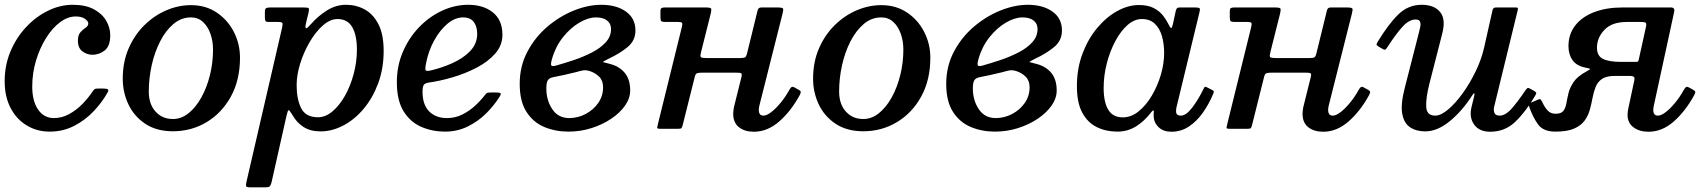

<svg xmlns="http://www.w3.org/2000/svg" viewBox="-23 -552 7302 822"><path d="M449 -401.5Q449 -354.5 425.2 -336Q401.5 -317.5 373 -317.5Q349.5 -317.5 330 -332Q310.5 -346.5 310.5 -377.5Q310.5 -402.5 321.8 -414.5Q333 -426.5 344 -433.8Q355 -441 355 -452Q355 -461 341 -471.2Q327 -481.5 301 -481.5Q267 -481.5 234 -456.8Q201 -432 174.2 -389.2Q147.5 -346.5 131.2 -292.8Q115 -239 115 -181.5Q115 -119.5 140 -83Q165 -46.5 208 -46.5Q242 -46.5 273 -63.5Q304 -80.5 329.5 -106.5Q355 -132.5 373.5 -160.5Q378 -167 381.8 -170Q385.5 -173 397.5 -173H418Q433.5 -173 438.5 -169.5Q443.5 -166 437.5 -156Q414.5 -114.5 378.2 -76Q342 -37.5 294.2 -13Q246.5 11.5 189.5 11.5Q135.5 11.5 91.8 -14.8Q48 -41 22.5 -89.5Q-3 -138 -3 -204.5Q-3 -273 22 -332.2Q47 -391.5 89 -436.2Q131 -481 182.8 -506.2Q234.5 -531.5 288.5 -531.5Q343.5 -531.5 379 -512.2Q414.5 -493 431.8 -463Q449 -433 449 -401.5Z M502.5 -215Q502.5 -286.5 527.5 -344.2Q552.5 -402 594.8 -443.8Q637 -485.5 689 -507.8Q741 -530 794.5 -530Q858 -530 905.2 -498Q952.5 -466 978.5 -414.8Q1004.5 -363.5 1004.5 -305Q1004.5 -210 965.8 -139.2Q927 -68.5 861.8 -29.2Q796.5 10 717.5 10Q647 10 599 -22Q551 -54 526.8 -105.2Q502.5 -156.5 502.5 -215ZM614 -160Q614 -106.5 642.8 -74.5Q671.5 -42.5 717.5 -42.5Q753.5 -42.5 784.5 -67.5Q815.5 -92.5 839 -134.8Q862.5 -177 875.8 -230.2Q889 -283.5 889 -340Q889 -376 878 -407.2Q867 -438.5 846 -458Q825 -477.5 794.5 -477.5Q753 -477.5 719.8 -449.5Q686.5 -421.5 662.8 -375.2Q639 -329 626.5 -272.8Q614 -216.5 614 -160Z M1134 -520H1278Q1295.5 -520 1298.5 -516.8Q1301.5 -513.5 1298 -498L1288 -457.5Q1283 -437.5 1285.8 -431.8Q1288.5 -426 1307 -447.5Q1338.5 -483.5 1377 -507.5Q1415.5 -531.5 1458.5 -531.5Q1502 -531.5 1538.5 -511.5Q1575 -491.5 1597.2 -448.2Q1619.5 -405 1619.5 -334Q1619.5 -258 1596 -195Q1572.5 -132 1533.5 -85.8Q1494.5 -39.5 1446.5 -14.5Q1398.5 10.5 1349.5 10.5Q1306 10.5 1276.8 -8.2Q1247.5 -27 1229 -59.5Q1216.5 -80.5 1212.8 -80.5Q1209 -80.5 1203.5 -56L1140 226.5Q1137 239 1133 244.5Q1129 250 1113.5 250H1048.5Q1033 250 1031 245.5Q1029 241 1031.5 229.5L1184.5 -432.5Q1187.5 -446 1186.5 -452Q1185.5 -458 1167 -458H1128Q1116 -458 1113.5 -462.2Q1111 -466.5 1111 -479V-499.5Q1111 -513.5 1115.8 -516.8Q1120.5 -520 1134 -520ZM1247 -187Q1247 -127 1266.5 -88.5Q1286 -50 1338.5 -50Q1370.5 -50 1400.2 -75Q1430 -100 1453.8 -142Q1477.5 -184 1491.2 -235.5Q1505 -287 1505 -340Q1505 -401 1485 -435.8Q1465 -470.5 1422 -470.5Q1390.5 -470.5 1359.5 -443.2Q1328.5 -416 1303 -372.5Q1277.5 -329 1262.2 -280Q1247 -231 1247 -187Z M1676 -200.5Q1676 -270 1701.8 -330Q1727.5 -390 1771 -435.2Q1814.5 -480.5 1869.2 -506Q1924 -531.5 1982 -531.5Q2046.5 -531.5 2087.2 -498.8Q2128 -466 2128 -403Q2128 -357.5 2097 -322.5Q2066 -287.5 2017.5 -262.2Q1969 -237 1914.5 -221Q1860 -205 1812.5 -198.5Q1796.5 -196 1791.2 -188.2Q1786 -180.5 1786 -159Q1786 -103.5 1814.5 -75Q1843 -46.5 1890.5 -46.5Q1925.5 -46.5 1955.8 -61.5Q1986 -76.5 2010.8 -99.2Q2035.5 -122 2053.5 -145.5Q2058 -152 2062.2 -154Q2066.5 -156 2078.5 -156H2101.5Q2117 -156 2120 -152.5Q2123 -149 2115.5 -137.5Q2092.5 -100.5 2058 -66.2Q2023.5 -32 1979 -10.2Q1934.5 11.5 1882.5 11.5Q1828.5 11.5 1781.5 -8.5Q1734.5 -28.5 1705.2 -75Q1676 -121.5 1676 -200.5ZM1817 -249.5Q1864.5 -260 1911.2 -280.5Q1958 -301 1988.8 -332.2Q2019.5 -363.5 2020 -406.5Q2020 -439 2005.2 -458.2Q1990.5 -477.5 1959.5 -477.5Q1925.5 -477.5 1893.2 -450.8Q1861 -424 1836.2 -379.5Q1811.5 -335 1801 -281Q1797 -262 1798.2 -254Q1799.5 -246 1817 -249.5Z M2202 -193Q2202 -268.5 2234.8 -330.5Q2267.5 -392.5 2320.2 -437.5Q2373 -482.5 2434 -507Q2495 -531.5 2551.5 -531.5Q2616 -531.5 2656.8 -502.5Q2697.5 -473.5 2697.5 -421.5Q2697.5 -378.5 2664.2 -350.8Q2631 -323 2580.5 -299.5Q2555.5 -287 2558.5 -286.2Q2561.5 -285.5 2589.5 -278Q2628.5 -268 2651.8 -240Q2675 -212 2675 -164.5Q2675 -131.5 2653.2 -100.2Q2631.5 -69 2594 -43.8Q2556.5 -18.5 2509.2 -3.5Q2462 11.5 2410.5 11.5Q2355 11.5 2307.5 -8.2Q2260 -28 2231 -73Q2202 -118 2202 -193ZM2358 -271.5Q2394 -281.5 2434.8 -295.2Q2475.5 -309 2511.5 -327.5Q2547.5 -346 2570.2 -370.8Q2593 -395.5 2593 -428Q2593 -451 2576 -464.2Q2559 -477.5 2529 -477.5Q2495.5 -477.5 2457.5 -455.2Q2419.5 -433 2387.5 -393Q2355.5 -353 2340.5 -300.5Q2334.5 -280.5 2336.8 -273.2Q2339 -266 2358 -271.5ZM2442.5 -243Q2417.5 -236.5 2391.2 -231Q2365 -225.5 2345 -221.5Q2328 -218 2322 -207.8Q2316 -197.5 2316 -173.5Q2316 -122.5 2341.5 -84.5Q2367 -46.5 2414 -46.5Q2451 -46.5 2484.2 -64Q2517.5 -81.5 2538.2 -111.2Q2559 -141 2559 -178.5Q2559 -207 2542 -223.8Q2525 -240.5 2501 -248Q2484 -253 2470.8 -250.2Q2457.5 -247.5 2442.5 -243Z M3327.5 -494.5 3227.5 -97.5Q3226.5 -93.5 3226 -88.2Q3225.5 -83 3225.5 -79.5Q3225.5 -71 3229.8 -64Q3234 -57 3246 -57Q3259.5 -57 3279.2 -72.2Q3299 -87.5 3319.5 -112.5Q3340 -137.5 3356 -166.5Q3360.5 -175 3365.2 -178.8Q3370 -182.5 3379.5 -177L3396.5 -167.5Q3404.5 -163 3405.2 -159Q3406 -155 3401 -145Q3363 -75.5 3312.8 -31.8Q3262.5 12 3204.5 12Q3165.5 12 3140.8 -7.2Q3116 -26.5 3116 -65Q3116 -70 3117 -78.5Q3118 -87 3119 -92.5L3151 -221Q3154.5 -235 3150.5 -238Q3146.5 -241 3128.5 -241H2985Q2968 -241 2961.2 -238.5Q2954.5 -236 2951.5 -223L2899.5 -15.5Q2897 -5.5 2894 -3Q2891 -0.5 2877.5 -0.5H2805.5Q2789.5 -0.5 2790.5 -5.5Q2791.5 -10.5 2794 -22L2897 -439.5Q2899.5 -451 2896.5 -454.5Q2893.5 -458 2880 -458H2825Q2812 -458 2808.2 -461.5Q2804.5 -465 2804.5 -478V-503.5Q2804.5 -514.5 2808.8 -517.2Q2813 -520 2823.5 -520H2998Q3018 -520 3021 -515.8Q3024 -511.5 3020 -494.5L2978.5 -329.5Q2974 -312.5 2977 -308Q2980 -303.5 3002.5 -303.5H3146.5Q3162 -303.5 3167 -306.8Q3172 -310 3175 -322L3219.5 -503.5Q3221 -511 3224.5 -515.5Q3228 -520 3238 -520H3305.5Q3326 -520 3329 -515.8Q3332 -511.5 3327.5 -494.5Z M3458 -215Q3458 -286.5 3483 -344.2Q3508 -402 3550.2 -443.8Q3592.5 -485.5 3644.5 -507.8Q3696.5 -530 3750 -530Q3813.5 -530 3860.8 -498Q3908 -466 3934 -414.8Q3960 -363.5 3960 -305Q3960 -210 3921.2 -139.2Q3882.5 -68.5 3817.2 -29.2Q3752 10 3673 10Q3602.5 10 3554.5 -22Q3506.5 -54 3482.2 -105.2Q3458 -156.5 3458 -215ZM3569.5 -160Q3569.5 -106.5 3598.2 -74.5Q3627 -42.5 3673 -42.5Q3709 -42.5 3740 -67.5Q3771 -92.5 3794.5 -134.8Q3818 -177 3831.2 -230.2Q3844.5 -283.5 3844.5 -340Q3844.5 -376 3833.5 -407.2Q3822.5 -438.5 3801.5 -458Q3780.5 -477.5 3750 -477.5Q3708.5 -477.5 3675.2 -449.5Q3642 -421.5 3618.2 -375.2Q3594.5 -329 3582 -272.8Q3569.5 -216.5 3569.5 -160Z M4028 -193Q4028 -268.5 4060.8 -330.5Q4093.5 -392.5 4146.2 -437.5Q4199 -482.5 4260 -507Q4321 -531.5 4377.5 -531.5Q4442 -531.5 4482.8 -502.5Q4523.5 -473.5 4523.5 -421.5Q4523.5 -378.5 4490.2 -350.8Q4457 -323 4406.5 -299.5Q4381.5 -287 4384.5 -286.2Q4387.5 -285.5 4415.5 -278Q4454.5 -268 4477.8 -240Q4501 -212 4501 -164.5Q4501 -131.5 4479.2 -100.2Q4457.5 -69 4420 -43.8Q4382.5 -18.5 4335.2 -3.5Q4288 11.5 4236.5 11.5Q4181 11.5 4133.5 -8.2Q4086 -28 4057 -73Q4028 -118 4028 -193ZM4184 -271.5Q4220 -281.5 4260.8 -295.2Q4301.5 -309 4337.5 -327.5Q4373.5 -346 4396.2 -370.8Q4419 -395.5 4419 -428Q4419 -451 4402 -464.2Q4385 -477.5 4355 -477.5Q4321.5 -477.5 4283.5 -455.2Q4245.5 -433 4213.5 -393Q4181.5 -353 4166.5 -300.5Q4160.5 -280.5 4162.8 -273.2Q4165 -266 4184 -271.5ZM4268.5 -243Q4243.5 -236.5 4217.2 -231Q4191 -225.5 4171 -221.5Q4154 -218 4148 -207.8Q4142 -197.5 4142 -173.5Q4142 -122.5 4167.5 -84.5Q4193 -46.5 4240 -46.5Q4277 -46.5 4310.2 -64Q4343.5 -81.5 4364.2 -111.2Q4385 -141 4385 -178.5Q4385 -207 4368 -223.8Q4351 -240.5 4327 -248Q4310 -253 4296.8 -250.2Q4283.5 -247.5 4268.5 -243Z M5171 -150Q5152.5 -106 5126.5 -69.2Q5100.5 -32.5 5066.8 -10.2Q5033 12 4992.5 12Q4959 12 4939 -5.8Q4919 -23.5 4916.5 -49Q4916 -59 4916 -64.5Q4916 -70 4917 -74Q4916.5 -85 4906.5 -72.5Q4876 -32.5 4840 -10.5Q4804 11.5 4760.5 11.5Q4712 11.5 4672.8 -7.8Q4633.5 -27 4610.5 -69.5Q4587.5 -112 4587.5 -183Q4587.5 -259 4611.5 -322.5Q4635.5 -386 4674.8 -432.8Q4714 -479.5 4760.8 -505Q4807.5 -530.5 4853 -530.5Q4891 -530.5 4915.5 -518Q4940 -505.5 4955 -486.8Q4970 -468 4979.5 -448.5Q4987 -432.5 4990.8 -432Q4994.5 -431.5 4998.5 -448.5L5011 -506.5Q5013 -513.5 5016 -516.8Q5019 -520 5028.5 -520H5095Q5110.5 -520 5113 -516.2Q5115.5 -512.5 5112.5 -500.5L5014 -93.5Q5012 -85.5 5012 -75Q5012 -57 5032.5 -57Q5055 -57 5081 -91Q5107 -125 5128.5 -169.5Q5132.5 -177.5 5134.5 -179.8Q5136.5 -182 5144.5 -178L5164.5 -168Q5172.5 -164 5173.5 -161Q5174.5 -158 5171 -150ZM4961 -324.5Q4961 -364.5 4951.5 -397.5Q4942 -430.5 4921 -450.5Q4900 -470.5 4865.5 -470.5Q4833.5 -470.5 4804.2 -444.8Q4775 -419 4752 -376Q4729 -333 4715.5 -280.8Q4702 -228.5 4702 -175.5Q4702 -115 4721.8 -82.2Q4741.5 -49.5 4784 -49.5Q4820 -49.5 4852 -75.5Q4884 -101.5 4908.5 -143Q4933 -184.5 4947 -232.5Q4961 -280.5 4961 -324.5Z M5765 -494.5 5665 -97.5Q5664 -93.5 5663.5 -88.2Q5663 -83 5663 -79.5Q5663 -71 5667.2 -64Q5671.5 -57 5683.5 -57Q5697 -57 5716.8 -72.2Q5736.5 -87.5 5757 -112.5Q5777.5 -137.5 5793.5 -166.5Q5798 -175 5802.8 -178.8Q5807.5 -182.5 5817 -177L5834 -167.5Q5842 -163 5842.8 -159Q5843.5 -155 5838.5 -145Q5800.5 -75.5 5750.2 -31.8Q5700 12 5642 12Q5603 12 5578.2 -7.2Q5553.5 -26.5 5553.5 -65Q5553.5 -70 5554.5 -78.5Q5555.5 -87 5556.5 -92.5L5588.5 -221Q5592 -235 5588 -238Q5584 -241 5566 -241H5422.5Q5405.5 -241 5398.8 -238.5Q5392 -236 5389 -223L5337 -15.5Q5334.5 -5.5 5331.5 -3Q5328.5 -0.5 5315 -0.5H5243Q5227 -0.5 5228 -5.5Q5229 -10.5 5231.5 -22L5334.5 -439.5Q5337 -451 5334 -454.5Q5331 -458 5317.5 -458H5262.5Q5249.5 -458 5245.8 -461.5Q5242 -465 5242 -478V-503.5Q5242 -514.5 5246.2 -517.2Q5250.5 -520 5261 -520H5435.5Q5455.5 -520 5458.5 -515.8Q5461.5 -511.5 5457.5 -494.5L5416 -329.5Q5411.5 -312.5 5414.5 -308Q5417.5 -303.5 5440 -303.5H5584Q5599.5 -303.5 5604.5 -306.8Q5609.5 -310 5612.5 -322L5657 -503.5Q5658.5 -511 5662 -515.5Q5665.5 -520 5675.5 -520H5743Q5763.5 -520 5766.5 -515.8Q5769.5 -511.5 5765 -494.5Z M5875.5 -373.5Q5922 -450 5964.2 -490.8Q6006.5 -531.5 6063.5 -531.5Q6117.5 -531.5 6142.8 -500.2Q6168 -469 6151 -406L6096.5 -193Q6081 -132 6083 -94.5Q6085 -57 6121.5 -57Q6145.5 -57 6176.5 -83Q6207.5 -109 6238.5 -151.8Q6269.5 -194.5 6294.2 -245.5Q6319 -296.5 6330.5 -346.5L6367 -509Q6369.5 -520 6381.5 -520H6463.5Q6473 -520 6474.8 -518.5Q6476.5 -517 6475 -509.5L6373.5 -93.5Q6370.5 -80.5 6375 -68.8Q6379.5 -57 6397.5 -57Q6422.5 -57 6449.8 -88.2Q6477 -119.5 6505.5 -162Q6512.5 -172 6516 -174.5Q6519.5 -177 6526.5 -173L6543.5 -163.5Q6552 -158.5 6553.8 -155.5Q6555.5 -152.5 6549 -141.5Q6508.5 -73 6464.2 -30.5Q6420 12 6357 12Q6310.5 12 6288.5 -18.2Q6266.5 -48.5 6276.5 -92L6288.5 -141Q6291 -151.5 6288.5 -152.2Q6286 -153 6281.5 -146Q6237.5 -77 6184 -33.2Q6130.5 10.5 6078.5 10.5Q6040.5 10.5 6014 -7Q5987.5 -24.5 5980.2 -65.8Q5973 -107 5992 -179L6052.5 -415.5Q6055 -425 6057.5 -437.5Q6060 -450 6056.5 -459.2Q6053 -468.5 6037.5 -468.5Q6009 -468.5 5980.5 -436.5Q5952 -404.5 5920 -355Q5914.5 -346 5910.2 -341.5Q5906 -337 5898 -341.5L5880 -352Q5870.5 -358 5870.2 -361.2Q5870 -364.5 5875.5 -373.5Z M6523 -97Q6519 -107.5 6534.5 -114L6563 -126Q6570.5 -129.5 6573.5 -125.5Q6576.5 -121.5 6579.5 -115.5Q6591 -91 6603.8 -78Q6616.5 -65 6636.5 -65Q6661 -65 6670.2 -77.2Q6679.5 -89.5 6683 -109.5Q6686.5 -129.5 6692.2 -153.5Q6698 -177.5 6714.5 -201.5Q6731 -225.5 6768 -245.5Q6781.5 -253 6784.5 -255.5Q6787.5 -258 6767 -262Q6727 -269.5 6709.5 -294.2Q6692 -319 6692 -354.5Q6692 -406 6721.2 -443.2Q6750.5 -480.5 6802.5 -500.2Q6854.5 -520 6922.5 -520H7131Q7148.5 -520 7144.5 -501L7057 -97.5Q7056 -93.5 7055.5 -88.2Q7055 -83 7055 -79.5Q7055 -71 7059.2 -64Q7063.5 -57 7075 -57Q7089 -57 7108.8 -72.2Q7128.5 -87.5 7149 -112.5Q7169.5 -137.5 7185.5 -166.5Q7190 -175 7194.8 -178.8Q7199.5 -182.5 7209 -177L7226 -167.5Q7234 -163 7234.8 -159Q7235.5 -155 7230.5 -145Q7192.5 -75.5 7142.8 -31.8Q7093 12 7034.5 12Q6996 12 6970.5 -6.8Q6945 -25.5 6945 -60.5Q6945 -65 6946 -74.5Q6947 -84 6948.5 -89L6974 -208.5Q6976 -217.5 6972.8 -222.2Q6969.5 -227 6952.5 -227H6890.5Q6854.5 -227 6835.8 -214.2Q6817 -201.5 6808.5 -180.2Q6800 -159 6795.2 -133.5Q6790.5 -108 6783.5 -82.5Q6776.5 -57 6761.2 -35.8Q6746 -14.5 6716.2 -1.5Q6686.5 11.5 6635.5 11.5Q6584.5 11.5 6562 -19.2Q6539.5 -50 6523 -97ZM7023.5 -435.5Q7027 -451.5 7022.5 -454.8Q7018 -458 7001 -458H6941.5Q6878 -458 6846 -424.2Q6814 -390.5 6814 -347.5Q6814 -312.5 6839.8 -299.8Q6865.5 -287 6919 -287H6982.5Q6991 -287 6992.5 -295Z"/></svg>

Font: Besley* Medium
Style: Italic
Weight: 500
Italic angle: -13°
Designer: Owen Earl
Foundry: indestructible type*
Version: Version 3.000; ttfautohint (v1.8.3)